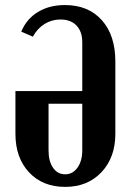

<svg xmlns="http://www.w3.org/2000/svg" viewBox="-20 -729 515 759"><path d="M41 -369.1H305.2V-562Q305.2 -604 282.5 -627.9Q259.8 -651.9 219.2 -651.9Q184.6 -651.9 156.2 -634.3Q127.9 -616.7 109.9 -584L64 -604Q85 -654.3 129.9 -681.6Q174.8 -709 236.8 -709Q329.1 -709 382.6 -649.2Q436 -589.4 436 -485.8V-200.2Q436 -106.4 381.1 -48.3Q326.2 9.8 237.8 9.8Q148.4 9.8 94.7 -47.9Q41 -105.5 41 -200.2ZM305.2 -134.8V-318.8H171.9V-134.8Q171.9 -91.3 189.7 -65.7Q207.5 -40 237.8 -40Q267.6 -40 286.4 -66.4Q305.2 -92.8 305.2 -134.8Z"/></svg>

Font: Moniqa Black Paragraph
Style: Regular
Weight: 900
Designer: Rajesh Rajput
Foundry: Rajesh Rajput
Version: Version 1.000